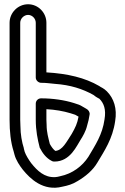

<svg xmlns="http://www.w3.org/2000/svg" viewBox="-20 -845 589 902"><path d="M148 -358V-282C148 -232 157 -188 166 -154C166 -152 167 -150 168 -149C179 -127 197 -102 223 -89C226 -87 230 -86 234 -86H236C311 -86 341 -162 359 -189C368 -203 383 -228 389 -254C395 -274 398 -287 401 -307C403 -318 395 -329 387 -333C375 -339 362 -349 351 -353L327 -361C282 -375 228 -383 173 -383C159 -383 148 -372 148 -358ZM198 -282V-332C239 -330 278 -323 311 -313L333 -306C336 -304 342 -301 349 -297C343 -264 334 -246 317 -216C292 -178 274 -139 240 -136C231 -142 221 -156 214 -169C207 -198 199 -224 199 -258C199 -266 198 -274 198 -282ZM75 -282V-738C75 -758 93 -775 112 -775C131 -775 148 -758 148 -738V-481C148 -466 162 -456 173 -456C200 -456 213 -453 238 -451C311 -446 369 -427 419 -399C436 -385 445 -383 447 -381C468 -360 479 -331 471 -284C461 -212 428 -164 395 -108C367 -65 321 -29 262 -17C254 -15 246 -13 240 -13H239C189 -10 155 -43 127 -78C115 -94 101 -117 96 -132L92 -147V-149C83 -176 76 -215 76 -252C76 -262 75 -272 75 -282ZM112 -825C64 -825 25 -785 25 -738V-282C25 -228 30 -178 44 -134L48 -119C55 -92 73 -66 87 -48C121 -6 183 55 273 32C298 27 320 21 344 6C380 -15 416 -44 438 -82C470 -136 509 -192 521 -276C531 -335 515 -383 482 -416C467 -431 454 -435 452 -437C451 -438 448 -440 446 -441C379 -480 298 -499 198 -505V-738C198 -785 160 -825 112 -825Z"/></svg>

Font: Blanket
Style: BdOutline
Weight: 700
Foundry: Cannot Into Space Fonts
Version: Version 0.9